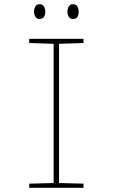

<svg xmlns="http://www.w3.org/2000/svg" viewBox="-20 -900 540 920"><path d="M120 0V-20L237 -23V-690L120 -694V-714H380V-694L263 -690V-23L380 -20V0ZM329 -809Q316 -809 309.5 -820Q303 -831 303 -844Q303 -858 309.5 -869Q316 -880 329 -880Q344 -880 350.5 -869.5Q357 -859 357 -844Q357 -829 351 -819Q345 -809 329 -809ZM169 -809Q156 -809 149.5 -820Q143 -831 143 -844Q143 -858 149.5 -869Q156 -880 169 -880Q184 -880 190.5 -869Q197 -858 197 -844Q197 -829 190.5 -819Q184 -809 169 -809Z"/></svg>

Font: Noto Sans Mono ExtraCondensed Thin
Style: Regular
Weight: 100
Width: 2
Designer: Monotype Design Team
Foundry: Monotype Imaging Inc.
Version: Version 2.014; ttfautohint (v1.8.4.7-5d5b)